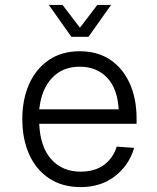

<svg xmlns="http://www.w3.org/2000/svg" viewBox="-20 -751 640 783"><path d="M309 12Q234 12 180.5 -23.5Q127 -59 99 -121.5Q71 -184 71 -265Q71 -346 99 -408.5Q127 -471 179.5 -506.5Q232 -542 305 -542Q377 -542 428.5 -508Q480 -474 508.5 -412Q537 -350 537 -267V-246H140Q144 -152 189 -101.5Q234 -51 309 -51Q367 -51 404.5 -79Q442 -107 456 -153L527 -148Q507 -78 449.5 -33Q392 12 309 12ZM140 -305H464Q459 -390 416.5 -434.5Q374 -479 305 -479Q236 -479 192.5 -433.5Q149 -388 140 -305ZM179 -731H235L306 -638L377 -731H433L341 -601H271Z"/></svg>

Font: Geist Mono Light
Style: Regular
Weight: 300
Monospace: yes
Designer: Basement.studio, Andrés Briganti, Mateo Zaragoza
Foundry: Basement.studio, Vercel, Andrés Briganti, Guido Ferreyra, Mateo Zaragoza
Version: Version 1.500; ttfautohint (v1.8.4.7-5d5b)